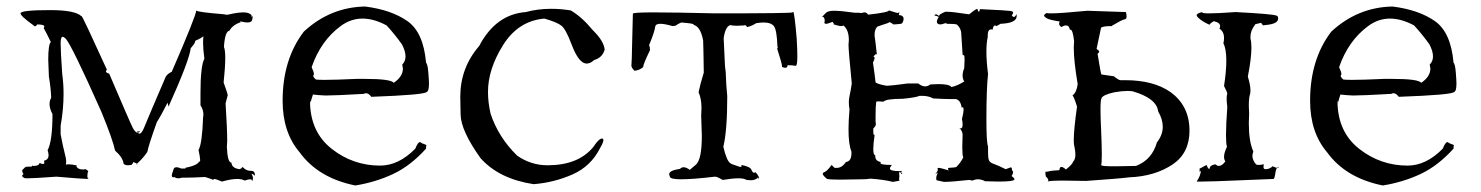

<svg xmlns="http://www.w3.org/2000/svg" viewBox="-20 -550 4544 589"><path d="M661 7Q689 -1 708 -1Q722 -1 731 4Q741 0 747 0Q753 0 753 5V6Q756 2 756 -3Q756 -9 752 -16V-17H753Q754 -17 762 -11V-13Q762 -26 750 -26H748Q735 -26 724 -38Q721 -33 715 -31Q691 -34 690 -51Q678 -51 676 -99L677 -118Q677 -154 672 -233Q678 -254 678.5 -257.5Q679 -261 666 -297Q671 -344 671 -372Q671 -397 667 -406Q670 -454 684 -456Q694 -474 719 -482Q716 -483 716 -484H719Q732 -481 740 -481Q746 -481 750.5 -484Q755 -487 755 -501L747 -495Q752 -498 752 -501Q752 -505 745 -508.5Q738 -512 726 -512Q709 -512 679 -505H669L670 -506Q582 -513 582 -518Q582 -503 507 -330Q490 -322 486 -309Q431 -181 421 -156Q414 -140 408 -140Q404 -140 400 -147H411Q406 -143 402 -143Q395 -143 387 -158.5Q379 -174 315 -324Q305 -327 305 -331Q305 -333 308 -336Q233 -501 230 -501V-500Q211 -519 134 -519Q43 -519 43 -509Q43 -505 52 -496.5Q61 -488 87 -469Q93 -471 93 -474V-475Q116 -475 116 -469Q116 -467 114 -464Q122 -450 136 -421Q128 -414 128 -367L130 -315Q136 -280 137 -250Q132 -241 132 -231Q132 -217 141 -200Q141 -117 126 -89Q129 -81 129 -74Q129 -60 115 -57L116 -51Q116 -47 112 -47Q108 -47 101 -50Q100 -41 83 -41H80L81 -44L77 -39Q65 -39 61 -38.5Q57 -38 51 -31Q48 -29 48 -26Q48 -22 52 -16Q48 -13 48 -11Q48 -7 55 -4Q55 -3 64 -3Q84 -3 153 -8Q235 -1 250 -1H253Q248 -2 248 -9Q248 -11 248.5 -16.5Q249 -22 251 -25L243 -31L235 -30Q218 -30 214 -41H215L217 -42Q201 -46 190 -46L182 -45Q183 -48 183 -54Q183 -64 178.5 -80Q174 -96 166 -138V-164Q175 -215 175 -262Q175 -293 171 -322Q166 -391 166 -417Q166 -437 172 -437Q176 -437 182 -431Q201 -409 291 -207Q326 -122 333 -88Q357 -67 359 -48Q363 -43 373 -43L383 -44Q388 -48 389 -53Q402 -48 402 -46H398Q418 -63 432 -84Q435 -102 461 -175Q475 -197 494 -235L497 -223Q561 -365 565 -402Q579 -418 579 -424V-425Q598 -433 604 -439Q603 -430 603 -418Q603 -398 607 -370Q595 -348 595 -263V-227Q604 -213 604 -199L603 -189Q600 -108 589 -90Q594 -67 594 -59Q594 -54 593 -54L591 -55Q587 -43 548 -35Q549 -32 552 -32L554 -33H536Q527 -37 522 -37Q519 -37 515.5 -35.5Q512 -34 508 -13L515 -9V-10Q515 -12 509 -22L507 -12Q507 -6 512 -6L515 -7Q520 -3 527 -3Q532 -3 538 -5H550Q571 -5 609 -7Q620 -4 635 2V1Q635 -1 637 -1Q642 -1 661 7Z M1070 19Q1132 9 1185.5 -16Q1239 -41 1287 -94V-98Q1287 -101 1288 -103V-104Q1288 -106 1281 -108Q1274 -110 1269 -114H1268Q1262 -114 1254 -94Q1203 -42 1146 -42Q1063 -42 997.5 -93.5Q932 -145 931 -238L932 -239Q933 -239 933 -238L931 -229Q937 -252 940 -260Q956 -258 979 -257Q1007 -257 1096 -262Q1099 -264 1103 -264Q1111 -264 1119 -253Q1284 -259 1289 -268Q1296 -270 1296 -294Q1296 -302 1294 -327.5Q1292 -353 1287 -358Q1279 -451 1229.5 -485.5Q1180 -520 1100 -530Q993 -528 912 -453Q847 -368 847 -241Q847 -144 899 -83Q956 -4 1070 19ZM1188 -296Q1179 -308 1099 -308H1074Q1009 -305 976 -305Q957 -305 949 -306Q941 -313 941 -317Q941 -319 942 -320Q943 -321 943 -323Q943 -329 936 -344Q964 -425 1025 -470Q1056 -493 1092 -493Q1127 -493 1166 -472Q1190 -446 1213 -414Q1224 -393 1224 -377Q1224 -362 1214 -352L1216 -340Q1216 -315 1188 -296Z M1617 15Q1680 10 1736.5 -15Q1793 -40 1821 -96Q1831 -113 1831 -120Q1831 -125 1827 -125Q1817 -125 1800 -99Q1754 -43 1660 -43Q1608 -43 1566 -73Q1509 -129 1485 -201Q1477 -236 1477 -268Q1477 -338 1523.5 -412Q1570 -486 1650 -493Q1689 -482 1702.5 -471Q1716 -460 1732.5 -416Q1749 -372 1766 -360Q1773 -355 1780 -355Q1791 -355 1803 -366Q1828 -373 1835 -398Q1832 -425 1798 -458Q1765 -498 1731 -518Q1700 -523 1671 -523Q1630 -523 1593 -513Q1501 -506 1450 -409Q1392 -342 1392 -253Q1392 -248 1393 -198.5Q1394 -149 1454 -65Q1511 -1 1617 15Z M2283 3Q2298 3 2306 -6Q2306 -2 2307 -2Q2308 -2 2309 -4Q2305 -15 2297 -22Q2295 -20 2293 -20Q2289 -20 2285 -29.5Q2281 -39 2254 -44L2255 -41Q2255 -38 2252 -38H2250Q2222 -47 2221 -49Q2209 -56 2199 -100Q2211 -149 2211 -255Q2207 -299 2207 -313Q2207 -327 2204 -348L2200 -433Q2205 -468 2220 -473Q2228 -471 2241 -471L2263 -472L2265 -473Q2268 -473 2272 -467Q2284 -469 2300 -479Q2313 -481 2323 -481Q2345 -481 2354 -470Q2363 -459 2365 -407L2366 -405Q2366 -403 2364 -401Q2379 -355 2379 -347V-345H2378Q2385 -342 2389 -342Q2396 -342 2396 -350Q2412 -350 2421 -348Q2426 -348 2426 -377Q2426 -398 2424 -432Q2417 -514 2413 -514L2411 -512Q2409 -509 2175 -509Q2049 -512 1985 -512Q1922 -512 1921.5 -508Q1921 -504 1919.5 -429Q1918 -354 1917 -349V-348Q1917 -343 1926 -333Q1941 -334 1953 -344Q1953 -353 1974 -396Q1974 -407 1971 -411Q1988 -452 1990 -468Q1991 -477 2006 -477Q2019 -477 2043 -470L2052 -471Q2060 -477 2070 -481Q2108 -478 2108 -475Q2108 -474 2107 -474Q2129 -469 2137 -426Q2138 -404 2139 -327Q2128 -292 2123 -267Q2132 -247 2132 -219L2131 -196L2133 -133Q2133 -61 2115 -45L2096 -29Q2085 -37 2077 -37Q2071 -37 2066 -32Q2033 -27 2033 -16Q2033 -12 2035 -8Q2036 0 2070 0Q2105 0 2173 -8H2174Q2180 -8 2197 2Q2227 -3 2245 -3Q2263 -3 2270 2Z M2876 8Q2898 8 2953 2L2963 4Q2972 0 2980 0Q2991 0 3002 6L3044 7Q3092 7 3092 0Q3092 -4 3083 -10Q3088 -16 3088 -23Q3084 -28 3084 -30L3085 -31L3082 -37L3065 -31Q3041 -43 3029 -47Q3017 -51 3014 -58Q3011 -63 3011 -87V-101Q3006 -112 3006 -184Q3006 -277 3011 -323Q3006 -362 3006 -392Q3006 -418 3010 -436V-441Q3010 -460 3021 -460L3025 -459Q3027 -472 3033 -472L3037 -470L3055 -480L3050 -477Q3099 -479 3099 -501L3098 -507Q3095 -498 3090 -498Q3087 -498 3084 -503Q3088 -508 3088 -511Q3088 -515 3079.5 -516.5Q3071 -518 2986 -522Q2985 -514 2983 -514Q2981 -514 2978 -523Q2971 -521 2953 -506Q2902 -514 2884 -514H2880Q2861 -506 2861 -502L2862 -500Q2855 -506 2851 -506Q2847 -506 2847 -501Q2847 -502 2849 -502Q2852 -502 2860 -498Q2854 -489 2854 -483Q2854 -476 2864 -475Q2870 -475 2880 -479Q2888 -477 2888 -476L2885 -477Q2907 -477 2915 -475Q2929 -463 2929 -444L2933 -382L2939 -379L2938 -381Q2939 -376 2939 -366L2938 -341Q2933 -329 2933 -318Q2933 -308 2938 -300Q2917 -287 2899 -283Q2892 -292 2859 -292L2834 -291Q2826 -285 2818 -285Q2808 -285 2797 -294H2765Q2713 -287 2702 -287H2700Q2675 -291 2666 -297Q2664 -317 2658 -358Q2663 -368 2663 -372Q2663 -376 2660 -376H2659Q2665 -384 2668 -384Q2669 -384 2670 -382Q2665 -429 2663 -440V-444Q2663 -459 2671 -468Q2675 -470 2706 -480Q2706 -482 2708 -482Q2712 -482 2721 -475Q2738 -476 2744 -477Q2750 -478 2752 -491V-492Q2752 -503 2737 -504Q2739 -509 2739 -511Q2739 -512 2738 -512L2734 -510Q2732 -510 2707 -518Q2706 -512 2643 -505Q2639 -512 2632 -512Q2628 -512 2623 -510Q2621 -511 2601 -511Q2560 -517 2538 -517Q2519 -517 2512.5 -509.5Q2506 -502 2501 -498V-499Q2510 -499 2510 -486L2509 -481Q2509 -477 2514 -477Q2520 -477 2534 -483Q2538 -479 2538 -475Q2554 -470 2561 -470Q2566 -470 2567 -472Q2584 -459 2584 -427L2583 -412Q2583 -395 2593 -294Q2590 -273 2586 -255Q2584 -246 2584 -236Q2584 -226 2586 -214Q2583 -179 2583 -153Q2583 -107 2592 -85V-80Q2592 -55 2575 -53Q2563 -35 2547 -35H2542V-34Q2541 -34 2531 -44Q2517 -24 2507 -21Q2504 -20 2504 -17Q2504 -12 2516 -2Q2517 1 2560 1L2625 0Q2640 0 2650 -2Q2692 1 2719 8Q2740 5 2740 3Q2740 2 2738 1L2739 -9L2738 -22Q2748 -20 2748 -18Q2748 -17 2744 -16L2746 -25V-26L2741 -25Q2710 -25 2710 -33Q2710 -37 2716 -44Q2681 -44 2681 -50Q2681 -52 2682 -53Q2665 -56 2665 -71V-74Q2659 -74 2659 -93Q2659 -108 2663 -136H2662Q2659 -136 2659 -146V-156Q2667 -163 2667 -170L2666 -176V-196Q2666 -224 2668 -238Q2671 -239 2677 -239L2690 -238Q2698 -247 2750 -247Q2790 -251 2801 -256H2809Q2828 -256 2843 -248Q2879 -246 2900 -246H2912Q2927 -243 2930 -220L2933 -221Q2936 -221 2936 -213Q2936 -205 2931 -185Q2933 -175 2933 -168Q2933 -156 2927 -156L2923 -157Q2932 -150 2933 -137L2932 -99Q2932 -73 2935 -67Q2927 -51 2914 -38Q2911 -36 2890 -35Q2888 -34 2888 -32Q2888 -30 2891 -27Q2866 -35 2859 -35Q2856 -35 2856 -34L2857 -30Q2857 -24 2849 -16L2857 -20Q2852 -10 2852 -3L2853 3Z M3665 7Q3696 7 3787 3Q3883 -1 3886.5 -1Q3890 -1 3892.5 -19.5Q3895 -38 3903 -38Q3902 -35 3899 -35Q3894 -35 3884 -40Q3875 -31 3862 -31Q3856 -31 3856 -38L3857 -46Q3847 -44 3841 -44Q3835 -44 3833 -46Q3822 -59 3822 -72Q3822 -78 3825 -85Q3811 -115 3811 -173L3812 -202L3811 -225Q3811 -251 3815 -262Q3816 -267 3816 -273Q3816 -289 3808 -315Q3819 -371 3819 -404Q3819 -421 3816 -432V-437Q3816 -456 3830 -474H3829Q3829 -476 3849 -480Q3853 -472 3857 -472L3860 -473Q3901 -476 3901 -493Q3901 -501 3896 -502Q3886 -507 3770 -513Q3716 -509 3690 -509Q3668 -509 3668 -512V-513Q3651 -509 3651 -503Q3651 -499 3662.5 -490Q3674 -481 3693 -473Q3691 -473 3691 -475Q3691 -477 3703 -485Q3723 -481 3723 -470Q3723 -466 3721 -462Q3735 -453 3735 -433Q3735 -426 3733 -417Q3742 -400 3742 -364Q3742 -332 3735 -286Q3744 -269 3745 -263Q3743 -258 3743 -247Q3743 -237 3745 -222Q3741 -167 3741 -136Q3741 -108 3744 -100Q3735 -81 3735 -69Q3735 -61 3739 -55Q3729 -41 3719 -41Q3714 -41 3708 -46Q3691 -43 3691 -33L3689 -32Q3686 -32 3681 -44Q3662 -33 3660 -33V-23L3664 -26Q3663 -11 3651 7ZM3195 7Q3198 4 3243 4L3312 5Q3413 -2 3444 -6Q3523 -9 3578 -46Q3629 -81 3629 -149Q3629 -226 3570 -268Q3518 -304 3432 -304H3417Q3412 -304 3397 -316Q3361 -321 3359 -321.5Q3357 -322 3347 -385Q3352 -389 3352 -391Q3352 -394 3348 -395L3352 -393Q3352 -394 3344 -400Q3356 -458 3357.5 -464Q3359 -470 3392 -470L3391 -471Q3423 -490 3429.5 -490.5Q3436 -491 3436 -499Q3436 -505 3434 -513L3316 -517Q3233 -509 3205 -509Q3194 -509 3191 -510Q3183 -506 3183 -502Q3183 -499 3191 -494Q3199 -489 3231 -484Q3229 -480 3229 -477Q3229 -472 3236 -467Q3244 -472 3250 -472Q3260 -472 3262 -459H3264Q3271 -459 3275 -424L3274 -404Q3274 -363 3286 -292Q3283 -267 3270 -257Q3274 -255 3284 -223Q3274 -152 3274 -120Q3274 -106 3276 -100Q3279 -86 3279 -76Q3279 -61 3272 -54Q3270 -46 3250 -30Q3241 -38 3236 -38Q3231 -38 3230 -29L3229 -28H3231Q3206 -27 3196 -24L3190 -23Q3188 -23 3188 -24L3190 -26Q3187 -25 3187 -18L3188 -9Q3196 -2 3196 4ZM3411 -40Q3400 -40 3382.5 -40Q3365 -40 3358 -43Q3360 -50 3360 -76Q3360 -103 3358 -148Q3356 -189 3356 -214Q3356 -243 3359 -248Q3362 -259 3399 -267Q3422 -271 3438 -271Q3447 -271 3454 -270Q3528 -249 3533 -208Q3547 -184 3547 -161Q3547 -136 3529 -113Q3514 -60 3465 -41Z M4222 19Q4284 9 4337.5 -16Q4391 -41 4439 -94V-98Q4439 -101 4440 -103V-104Q4440 -106 4433 -108Q4426 -110 4421 -114H4420Q4414 -114 4406 -94Q4355 -42 4298 -42Q4215 -42 4149.5 -93.5Q4084 -145 4083 -238L4084 -239Q4085 -239 4085 -238L4083 -229Q4089 -252 4092 -260Q4108 -258 4131 -257Q4159 -257 4248 -262Q4251 -264 4255 -264Q4263 -264 4271 -253Q4436 -259 4441 -268Q4448 -270 4448 -294Q4448 -302 4446 -327.5Q4444 -353 4439 -358Q4431 -451 4381.5 -485.5Q4332 -520 4252 -530Q4145 -528 4064 -453Q3999 -368 3999 -241Q3999 -144 4051 -83Q4108 -4 4222 19ZM4340 -296Q4331 -308 4251 -308H4226Q4161 -305 4128 -305Q4109 -305 4101 -306Q4093 -313 4093 -317Q4093 -319 4094 -320Q4095 -321 4095 -323Q4095 -329 4088 -344Q4116 -425 4177 -470Q4208 -493 4244 -493Q4279 -493 4318 -472Q4342 -446 4365 -414Q4376 -393 4376 -377Q4376 -362 4366 -352L4368 -340Q4368 -315 4340 -296Z"/></svg>

Font: Xiaobo Songti 小帛宋体
Style: Regular
Weight: 400
Version: Version 1.501;March 17, 2024;FontCreator 14.0.0.2814 64-bit